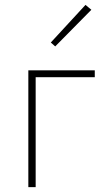

<svg xmlns="http://www.w3.org/2000/svg" viewBox="-20 -766 434 786"><path d="M96 0V-478H368V-450H126V0ZM206 -576 188 -592 330 -746 354 -726Z"/></svg>

Font: Source Sans Variable
Style: Regular
Weight: 200
Designer: Paul D. Hunt
Foundry: Adobe Systems Incorporated
Version: Version 3.006;hotconv 1.0.111;makeotfexe 2.5.65597